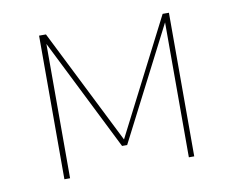

<svg xmlns="http://www.w3.org/2000/svg" viewBox="-60 -556 768 632"><g transform="rotate(-10 324.0 -240.0)"><path d="M107 0V-480H130L323 -95L520 -480H541V0H523V-451L330 -75H313L126 -449V0Z"/></g></svg>

Font: Cantarell Thin
Style: Regular
Weight: 100
Designer: Dave Crossland, Nikolaus Waxweiler, Florian Fecher, Jacques Le Bailly, Eben Sorkin, Alexei Vanyashin, Alexios Zavras, Em
Version: Version 0.303